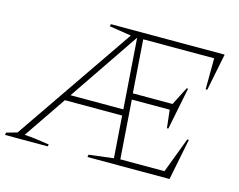

<svg xmlns="http://www.w3.org/2000/svg" viewBox="-111 -782 1145 920"><g transform="rotate(15 461.0 -322.0)"><path d="M-20 0 -18 -12 35 -27 439 -616 330 -633 333 -644H897L860 -460H852L853 -614H501L520 -351H717L763 -441H770L728 -232H721L711 -321H523L544 -30H763L829 -205H837L796 0H389L391 -12L513 -27L498 -235H214L71 -25Q102 -23 132 -19Q162 -15 194 -10L192 0ZM234 -265H496L471 -614Z"/></g></svg>

Font: Piazzolla SC Thin
Style: Italic
Weight: 100
Italic angle: -11.3°
Designer: Juan Pablo del Peral
Foundry: Huerta Tipografica
Version: Version 1.330